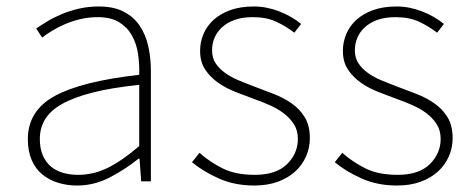

<svg xmlns="http://www.w3.org/2000/svg" viewBox="-20 -560 1458 593"><path d="M218 13Q187 13 159.5 4.5Q132 -4 111 -21Q90 -38 78 -65.5Q66 -93 66 -130Q66 -218 149 -263.5Q232 -309 410 -329Q411 -361 406.5 -392.5Q402 -424 388 -449.5Q374 -475 348.5 -491Q323 -507 282 -507Q254 -507 228.5 -501Q203 -495 181 -485.5Q159 -476 141 -465Q123 -454 110 -444L92 -472Q105 -481 124.5 -493Q144 -505 168.5 -515.5Q193 -526 222.5 -533Q252 -540 285 -540Q331 -540 362 -524Q393 -508 411.5 -480.5Q430 -453 438 -417Q446 -381 446 -341V0H416L411 -70H408Q367 -37 319 -12Q271 13 218 13ZM221 -20Q269 -20 313.5 -42Q358 -64 410 -109V-298Q324 -289 265.5 -274Q207 -259 171 -238.5Q135 -218 119 -191Q103 -164 103 -131Q103 -101 112.5 -79.5Q122 -58 138 -45Q154 -32 175.5 -26Q197 -20 221 -20Z M765 13Q705 13 656.5 -8.5Q608 -30 573 -59L596 -88Q629 -59 668.5 -39.5Q708 -20 767 -20Q833 -20 866.5 -53Q900 -86 900 -131Q900 -157 888 -176Q876 -195 857 -209.5Q838 -224 814.5 -234.5Q791 -245 768 -253Q738 -264 707.5 -276Q677 -288 653 -305Q629 -322 613.5 -345.5Q598 -369 598 -403Q598 -430 608.5 -455Q619 -480 640 -499Q661 -518 692 -529Q723 -540 764 -540Q803 -540 842 -525Q881 -510 910 -486L889 -459Q863 -479 833 -493Q803 -507 761 -507Q728 -507 704.5 -498.5Q681 -490 665.5 -475.5Q650 -461 642.5 -443Q635 -425 635 -405Q635 -381 646 -364.5Q657 -348 675 -335Q693 -322 715.5 -312.5Q738 -303 762 -294Q794 -282 825 -270Q856 -258 881 -240.5Q906 -223 921.5 -197.5Q937 -172 937 -133Q937 -104 925.5 -77.5Q914 -51 892.5 -31Q871 -11 839 1Q807 13 765 13Z M1206 13Q1146 13 1097.5 -8.5Q1049 -30 1014 -59L1037 -88Q1070 -59 1109.5 -39.5Q1149 -20 1208 -20Q1274 -20 1307.5 -53Q1341 -86 1341 -131Q1341 -157 1329 -176Q1317 -195 1298 -209.5Q1279 -224 1255.5 -234.5Q1232 -245 1209 -253Q1179 -264 1148.5 -276Q1118 -288 1094 -305Q1070 -322 1054.5 -345.5Q1039 -369 1039 -403Q1039 -430 1049.5 -455Q1060 -480 1081 -499Q1102 -518 1133 -529Q1164 -540 1205 -540Q1244 -540 1283 -525Q1322 -510 1351 -486L1330 -459Q1304 -479 1274 -493Q1244 -507 1202 -507Q1169 -507 1145.5 -498.5Q1122 -490 1106.5 -475.5Q1091 -461 1083.5 -443Q1076 -425 1076 -405Q1076 -381 1087 -364.5Q1098 -348 1116 -335Q1134 -322 1156.5 -312.5Q1179 -303 1203 -294Q1235 -282 1266 -270Q1297 -258 1322 -240.5Q1347 -223 1362.5 -197.5Q1378 -172 1378 -133Q1378 -104 1366.5 -77.5Q1355 -51 1333.5 -31Q1312 -11 1280 1Q1248 13 1206 13Z"/></svg>

Font: Kinto Sans Thin
Style: Regular
Weight: 100
Designer: Authors: Ryoko NISHIZUKA  (kana & ideographs); Paul D. Hunt (Latin, Greek & Cyrillic); Wenlong ZHANG  (bopomofo); Sandol
Foundry: Adobe Systems Incorporated, ookami Inc.
Version: Version 0.001